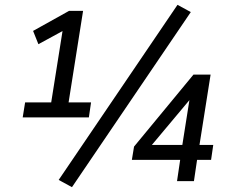

<svg xmlns="http://www.w3.org/2000/svg" viewBox="-20 -750 951 795"><path d="M74 -264 84 -326H192L242 -641H275L139 -567L117 -622L266 -705H324L264 -326H357L348 -264ZM278 25 223 -5 715 -730 770 -700ZM713 0 726 -88H526L535 -143L781 -441H852L806 -150H863L854 -88H796L783 0ZM735 -150 768 -359H784L593 -131L594 -150Z"/></svg>

Font: Nunito Sans 10pt SemiCondensed Medium
Style: Italic
Weight: 500
Width: 4
Italic angle: -9°
Designer: Vernon Adams
Foundry: Vernon Adams
Version: Version 3.101;gftools[0.9.27]